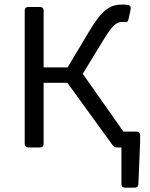

<svg xmlns="http://www.w3.org/2000/svg" viewBox="-20 -655 668 853"><path d="M528.3 -70.3 347.7 -327.1 439.5 -477.5C480.5 -544.9 498 -557.6 524.4 -557.6C528.3 -557.6 532.2 -557.6 536.1 -556.6C543.9 -555.7 548.8 -558.6 550.8 -569.3L560.5 -614.3C562.5 -624 558.6 -630.9 548.8 -632.8C541 -633.8 533.2 -634.8 524.4 -634.8C467.8 -634.8 433.6 -611.3 377.9 -518.6L280.3 -355.5H173.8V-608.4C173.8 -618.2 168 -624 158.2 -624H105.5C95.7 -624 89.8 -618.2 89.8 -608.4V-15.6C89.8 -5.9 95.7 0 105.5 0H158.2C168 0 173.8 -5.9 173.8 -15.6V-287.1H279.3L480.5 -9.8C485.4 -2.9 491.2 0 499 0H519.5V163.1C519.5 172.9 525.4 178.7 535.2 178.7H578.1C587.9 178.7 594.7 173.8 594.7 163.1L602.5 -20.5V-54.7C602.5 -64.5 596.7 -70.3 586.9 -70.3Z"/></svg>

Font: Ed Sans Neue
Style: Regular
Weight: 400
Designer: Stephen Hutchings
Version: Version 1.004;PS 001.004;hotconv 1.0.88;makeotf.lib2.5.64775